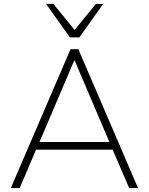

<svg xmlns="http://www.w3.org/2000/svg" viewBox="-20 -955 756 975"><path d="M35 0 338 -705H378L681 0H636L548 -204L575 -195H139L167 -204L80 0ZM357 -648 178 -228 156 -234H558L538 -228L359 -648ZM335 -765 214 -935H251L359 -803L467 -935H504L383 -765Z"/></svg>

Font: Nunito Sans 12pt ExtraLight 12pt ExtraLight
Style: Regular
Weight: 250
Version: Version 3.101;gftools[0.9.27]